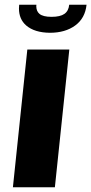

<svg xmlns="http://www.w3.org/2000/svg" viewBox="-20 -786 383 806"><path d="M189.5 -648.4C232.4 -648.4 267.8 -658.6 295.7 -679C323.5 -699.3 339.4 -728.4 343.3 -766.1H270.5C268.9 -748.9 262.2 -736.1 250.5 -727.8C238.8 -719.5 220.7 -715.3 196.3 -715.3C172.2 -715.3 155.3 -719.6 145.5 -728C137 -735.2 132.6 -745.6 132.3 -759.3C132.3 -761.6 132.5 -763.8 132.8 -766.1H60.5C59.9 -760.6 59.6 -755.4 59.6 -750.5C59.6 -720.5 69.7 -696.8 89.8 -679.2C113.3 -659 146.5 -648.8 189.5 -648.4ZM34.2 0H210.4L271 -578.1H94.7Z"/></svg>

Font: Oswald
Style: Heavy
Weight: 800
Designer: Vernon Adams
Foundry: Vernon Adams
Version: 3.0; ttfautohint (v0.95.6-bc232) -l 8 -r 50 -G 200 -x 0 -w "